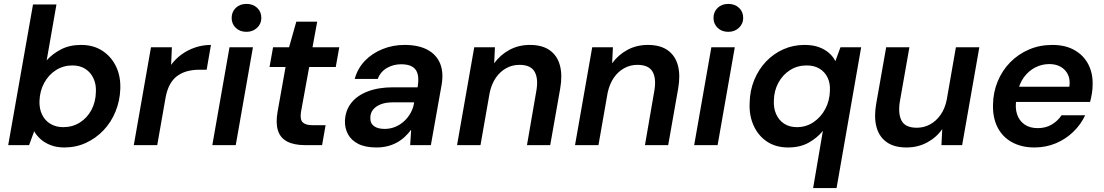

<svg xmlns="http://www.w3.org/2000/svg" viewBox="-20 -743 5651 983"><path d="M309 12Q271 12 240.5 0.5Q210 -11 188.5 -30Q167 -49 155 -71L129 0H22L149 -720H269L219 -434Q248 -467 292 -490Q336 -513 395 -513Q458 -513 503.5 -483.5Q549 -454 573.5 -404Q598 -354 596 -289Q594 -227 571.5 -172Q549 -117 510 -76Q471 -35 420 -11.5Q369 12 309 12ZM304 -92Q351 -92 388.5 -115.5Q426 -139 448 -180Q470 -221 471 -273Q473 -311 458.5 -342Q444 -373 416.5 -390.5Q389 -408 351 -408Q304 -408 266.5 -384Q229 -360 206.5 -319Q184 -278 182 -225Q181 -186 195.5 -156Q210 -126 238 -109Q266 -92 304 -92Z M665 0 753 -501H860L856 -411Q879 -442 910 -464.5Q941 -487 979.5 -500Q1018 -513 1060 -513L1038 -386H1000Q969 -386 941 -379Q913 -372 890 -356Q867 -340 851.5 -313Q836 -286 828 -245L785 0Z M1067 0 1155 -501H1275L1187 0ZM1242 -580Q1208 -580 1187 -600.5Q1166 -621 1166 -651Q1166 -682 1187 -702.5Q1208 -723 1242 -723Q1275 -723 1296.5 -703Q1318 -683 1318 -651Q1318 -621 1296 -600.5Q1274 -580 1242 -580Z M1542 0Q1485 0 1450 -18.5Q1415 -37 1403 -75Q1391 -113 1401 -170L1442 -400H1360L1378 -501H1460L1497 -632H1604L1580 -501H1717L1699 -400H1563L1521 -170Q1515 -131 1530 -116.5Q1545 -102 1580 -102H1647L1629 0Z M1907 12Q1850 12 1814 -6.5Q1778 -25 1761.5 -56Q1745 -87 1746 -124Q1748 -177 1778 -215.5Q1808 -254 1863 -275Q1918 -296 1992 -296H2118Q2125 -337 2118.5 -363Q2112 -389 2091 -401.5Q2070 -414 2034 -414Q1994 -414 1961 -395Q1928 -376 1914 -339H1796Q1811 -393 1848 -431.5Q1885 -470 1938 -491.5Q1991 -513 2051 -513Q2122 -513 2168 -488.5Q2214 -464 2233 -418.5Q2252 -373 2241 -309L2186 0H2080L2085 -79Q2071 -60 2053 -43Q2035 -26 2012.5 -13.5Q1990 -1 1963.5 5.5Q1937 12 1907 12ZM1949 -83Q1978 -83 2003.5 -93.5Q2029 -104 2049.5 -123Q2070 -142 2083 -166Q2096 -190 2100 -217V-219H1991Q1955 -219 1929.5 -209Q1904 -199 1890 -181.5Q1876 -164 1876 -140Q1875 -112 1894.5 -97.5Q1914 -83 1949 -83Z M2320 0 2408 -501H2514L2510 -419Q2541 -462 2588 -487.5Q2635 -513 2693 -513Q2757 -513 2795.5 -485Q2834 -457 2847 -407Q2860 -357 2848 -289L2797 0H2678L2726 -278Q2737 -341 2717 -376Q2697 -411 2639 -411Q2603 -411 2572 -394Q2541 -377 2519 -345.5Q2497 -314 2487 -268L2440 0Z M2924 0 3012 -501H3118L3114 -419Q3145 -462 3192 -487.5Q3239 -513 3297 -513Q3361 -513 3399.5 -485Q3438 -457 3451 -407Q3464 -357 3452 -289L3401 0H3282L3330 -278Q3341 -341 3321 -376Q3301 -411 3243 -411Q3207 -411 3176 -394Q3145 -377 3123 -345.5Q3101 -314 3091 -268L3044 0Z M3534 0 3622 -501H3742L3654 0ZM3709 -580Q3675 -580 3654 -600.5Q3633 -621 3633 -651Q3633 -682 3654 -702.5Q3675 -723 3709 -723Q3742 -723 3763.5 -703Q3785 -683 3785 -651Q3785 -621 3763 -600.5Q3741 -580 3709 -580Z M4143 220 4193 -73Q4165 -38 4121 -13Q4077 12 4015 12Q3952 12 3907 -18Q3862 -48 3838.5 -100Q3815 -152 3818 -215Q3819 -279 3841.5 -333.5Q3864 -388 3902 -428Q3940 -468 3990.5 -490.5Q4041 -513 4099 -513Q4141 -513 4171.5 -502Q4202 -491 4223.5 -472.5Q4245 -454 4257 -430L4283 -501H4389L4263 220ZM4060 -92Q4107 -92 4145 -117.5Q4183 -143 4205.5 -185.5Q4228 -228 4229 -279Q4231 -318 4216.5 -347Q4202 -376 4175 -392Q4148 -408 4110 -408Q4063 -408 4025.5 -384.5Q3988 -361 3965.5 -320Q3943 -279 3942 -228Q3940 -189 3954 -158Q3968 -127 3995 -109.5Q4022 -92 4060 -92Z M4621 12Q4557 12 4518.5 -16Q4480 -44 4467 -94.5Q4454 -145 4466 -212L4517 -501H4636L4587 -223Q4577 -159 4596.5 -124Q4616 -89 4674 -89Q4710 -89 4741.5 -106Q4773 -123 4795.5 -155Q4818 -187 4827 -232L4874 -501H4994L4906 0H4800L4804 -82Q4774 -39 4726.5 -13.5Q4679 12 4621 12Z M5276 12Q5210 12 5161 -15Q5112 -42 5087 -91.5Q5062 -141 5064 -208Q5065 -271 5088 -326.5Q5111 -382 5151.5 -423.5Q5192 -465 5247 -489Q5302 -513 5368 -513Q5435 -513 5482 -486Q5529 -459 5552.5 -412.5Q5576 -366 5574 -308Q5574 -286 5570 -263Q5566 -240 5561 -221H5150L5164 -299H5455Q5460 -336 5447.5 -361.5Q5435 -387 5410.5 -401Q5386 -415 5352 -415Q5315 -415 5281 -398Q5247 -381 5222.5 -348Q5198 -315 5189 -265L5184 -236Q5176 -192 5187 -158.5Q5198 -125 5225 -106Q5252 -87 5293 -87Q5334 -87 5365 -105.5Q5396 -124 5415 -153H5536Q5514 -106 5475.5 -68.5Q5437 -31 5386 -9.5Q5335 12 5276 12Z"/></svg>

Font: DM Sans 18pt SemiBold
Style: Italic
Weight: 600
Italic angle: -10°
Designer: Colophon Foundry, Jonny Pinhorn
Foundry: Colophon Foundry
Version: Version 4.004;gftools[0.9.30]